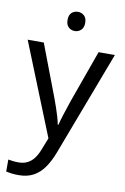

<svg xmlns="http://www.w3.org/2000/svg" viewBox="-105 -804 719 1104"><g transform="rotate(10 255.0 -252.0)"><path d="M259 -744Q279 -744 294.5 -730.5Q310 -717 310 -688Q310 -660 294.5 -646Q279 -632 259 -632Q237 -632 222 -646Q207 -660 207 -688Q207 -717 222 -730.5Q237 -744 259 -744ZM1 -536H95L211 -231Q221 -204 229.5 -179Q238 -154 245 -130.5Q252 -107 256 -85H260Q266 -110 279 -150.5Q292 -191 306 -232L415 -536H510L279 74Q260 124 234.5 161.5Q209 199 172.5 219.5Q136 240 84 240Q60 240 42 237.5Q24 235 11 232V162Q22 164 37.5 166Q53 168 70 168Q101 168 123.5 156.5Q146 145 162 123.5Q178 102 189 73L217 2Z"/></g></svg>

Font: binaryvertical115
Style: Book
Weight: 400
Designer: Jelle Bosma - Monotype Design Team
Foundry: Monotype Imaging Inc.
Version: Version 2.003